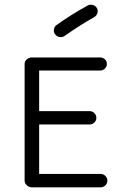

<svg xmlns="http://www.w3.org/2000/svg" viewBox="-20 -788 525 819"><path d="M409 11H116Q104 11 94.5 2.5Q85 -6 85 -18V-515Q85 -527 94.5 -535Q104 -543 116 -543H407Q419 -543 427.5 -535Q436 -527 436 -515Q436 -504 427.5 -495.5Q419 -487 407 -487H147V-314H362Q374 -314 382.5 -305.5Q391 -297 391 -285Q391 -274 382.5 -265.5Q374 -257 362 -257H147V-46H409Q421 -46 429.5 -37.5Q438 -29 438 -18Q438 -6 429.5 2.5Q421 11 409 11ZM256 -635Q246 -628 234 -630Q222 -632 215 -642Q208 -651 210 -663Q212 -675 221 -681Q282 -725 353 -764Q363 -770 375 -767Q387 -764 393 -754Q399 -744 395.5 -732.5Q392 -721 382 -715Q326 -684 256 -635Z"/></svg>

Font: Hoogli Medium
Style: Regular
Weight: 500
Designer: Anand Singh Naorem
Foundry: Brand New Type
Version: Version 1.00 b007